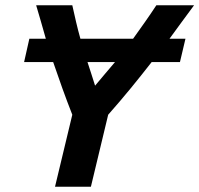

<svg xmlns="http://www.w3.org/2000/svg" viewBox="-20 -713 761 733"><path d="M190 0 256 -275Q236 -326 218 -376Q200 -426 183 -476H72L92 -565H155Q146 -598 136.5 -630Q127 -662 118 -693H256Q263 -661 270.5 -629Q278 -597 287 -565H488Q511 -597 533.5 -629Q556 -661 577 -693H721Q698 -662 674.5 -630Q651 -598 627 -565H688L667 -476H559Q520 -426 479.5 -376.5Q439 -327 393 -275L327 0ZM343 -386Q360 -407 380 -430Q400 -453 419 -476H314Q321 -454 328.5 -431.5Q336 -409 343 -386Z"/></svg>

Font: Ubuntu Sans
Style: Bold Italic
Weight: 700
Italic angle: -13.5°
Designer: Dalton Maag Ltd
Foundry: Dalton Maag Ltd
Version: Version 1.006